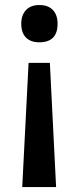

<svg xmlns="http://www.w3.org/2000/svg" viewBox="-20 -566 316 767"><path d="M68.8 181.2 94.2 -314.9H179.2L204.1 181.2ZM210 -471.2Q210 -397 137.2 -397Q102.1 -397 83.5 -416.3Q64.9 -435.5 64.9 -471.2Q64.9 -505.4 83.7 -525.6Q102.5 -545.9 137.2 -545.9Q172.4 -545.9 191.2 -526.1Q210 -506.3 210 -471.2Z"/></svg>

Font: Open Sans
Style: SemiBold
Weight: 600
Foundry: Ascender Corporation
Version: Version 1.10